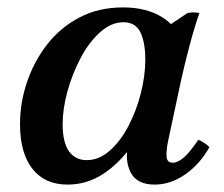

<svg xmlns="http://www.w3.org/2000/svg" viewBox="-20 -483 605 518"><path d="M397 15Q350 15 333 -17Q316 -49 326 -95L341 -164L381 -248L388 -382L486 -448Q502 -451 518 -448Q504 -408 490.5 -356.5Q477 -305 468 -264L433 -100Q428 -75 429.5 -59.5Q431 -44 446 -44Q460 -44 476.5 -58.5Q493 -73 515 -106Q524 -102 531 -97.5Q538 -93 545 -86Q520 -41 480.5 -13Q441 15 397 15ZM162 15Q101 15 67.5 -27.5Q34 -70 34 -148Q34 -206 53 -262Q72 -318 107.5 -363.5Q143 -409 194.5 -436Q246 -463 312 -463Q376 -463 418.5 -436Q461 -409 473 -363L409 -320Q409 -261 390.5 -202Q372 -143 338 -93.5Q304 -44 259.5 -14.5Q215 15 162 15ZM214 -51Q247 -51 276 -76.5Q305 -102 326.5 -143Q348 -184 360 -231.5Q372 -279 372 -322Q372 -368 359 -395.5Q346 -423 313 -423Q280 -423 250 -396Q220 -369 197.5 -326.5Q175 -284 162 -236.5Q149 -189 149 -148Q149 -99 166 -75Q183 -51 214 -51Z"/></svg>

Font: Poltawski Nowy Medium
Style: Italic
Weight: 500
Italic angle: -12°
Version: Version 1.001;gftools[0.9.25]